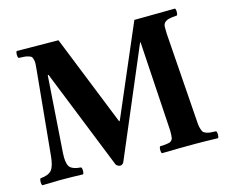

<svg xmlns="http://www.w3.org/2000/svg" viewBox="-94 -777 1087 914"><g transform="rotate(-15 449.5 -319.5)"><path d="M663.1 -116.2 637.2 -534.2H634.8L410.2 -4.9Q404.3 7.8 391.1 7.8Q386.2 7.8 379.6 3.9Q373 0 371.1 -4.9L173.8 -498H169.9L144 -123Q140.6 -75.7 152.3 -55.7Q164.1 -35.6 210 -32.2Q214.4 -27.8 214.4 -15.1Q214.4 -2.4 210 2Q150.4 0 96.2 0Q69.3 0 9.8 2Q5.4 -2.4 5.4 -15.1Q5.4 -27.8 9.8 -32.2Q50.8 -35.6 65.7 -54.7Q80.6 -73.7 85 -121.1L125 -533.2Q127 -553.7 127.7 -564.9Q128.4 -576.2 125.5 -586.2Q122.6 -596.2 119.9 -599.9Q117.2 -603.5 106.4 -606.9Q95.7 -610.4 86.9 -611.1Q78.1 -611.8 57.1 -612.8Q52.7 -617.2 52.7 -629.9Q52.7 -642.6 57.1 -647L262.2 -645L439.9 -201.2Q442.4 -196.8 442.9 -196.8Q443.4 -196.8 445.8 -201.2L636.2 -645L836.9 -647Q841.3 -642.6 841.3 -629.9Q841.3 -617.2 836.9 -612.8Q810.5 -611.3 796.9 -607.7Q783.2 -604 775.6 -596.2Q768.1 -588.4 767.6 -575.4Q767.1 -562.5 768.1 -542L797.9 -121.1Q799.3 -97.7 800.5 -85.7Q801.8 -73.7 805.7 -62Q809.6 -50.3 813 -46.4Q816.4 -42.5 826.4 -38.6Q836.4 -34.7 845.9 -33.9Q855.5 -33.2 875 -32.2Q879.4 -27.8 879.4 -15.1Q879.4 -2.4 875 2Q808.6 0 766.1 0Q692.9 0 599.1 2Q594.7 -2.4 594.7 -15.1Q594.7 -27.8 599.1 -32.2Q614.7 -32.7 621.1 -33.2Q627.4 -33.7 637 -35.4Q646.5 -37.1 649.4 -38.6Q652.3 -40 657 -44.9Q661.6 -49.8 662.4 -54.7Q663.1 -59.6 664.1 -69.6Q665 -79.6 664.6 -89.4Q664.1 -99.1 663.1 -116.2Z"/></g></svg>

Font: Common Serif
Style: Bold
Weight: 700
Designer: Philipp H. Poll, Khaled Hosny
Foundry: Stefan Peev, Context Ltd.
Version: Version 1.026